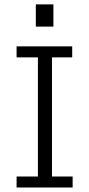

<svg xmlns="http://www.w3.org/2000/svg" viewBox="-20 -833 396 853"><path d="M217.3 -813.5V-714.8H139.2V-813.5ZM210.9 -578.1V-48.8H302.7V0H53.7V-48.8H148.4V-578.1H53.7V-627H300.8V-578.1Z"/></svg>

Font: Anaheim
Style: Regular
Weight: 400
Designer: vernon adams
Foundry: vernon adams
Version: Version 1.002; ttfautohint (v0.93.5-3d13) -l 8 -r 50 -G 200 